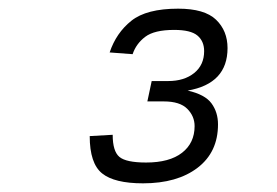

<svg xmlns="http://www.w3.org/2000/svg" viewBox="-20 -738 640 443"><path d="M310 -315Q244 -315 215.5 -338Q187 -361 187 -424L240 -427Q240 -389 255.5 -376Q271 -363 317 -363Q371 -363 400 -385.5Q429 -408 429 -447Q429 -470 412 -487Q395 -504 358 -504H320L330 -551H368Q405 -551 428 -569.5Q451 -588 451 -620Q451 -643 435.5 -656Q420 -669 382 -669Q336 -669 315 -653Q294 -637 286 -613L233 -617Q248 -662 283 -690Q318 -718 391 -718Q452 -718 478.5 -692.5Q505 -667 505 -627Q505 -545 413 -529Q453 -520 468 -499.5Q483 -479 483 -451Q483 -387 436 -351Q389 -315 310 -315Z"/></svg>

Font: Geist Mono Light
Style: Italic
Weight: 300
Italic angle: -12°
Monospace: yes
Designer: Basement.studio, Andrés Briganti, Mateo Zaragoza
Foundry: Basement.studio, Vercel, Andrés Briganti, Guido Ferreyra, Mateo Zaragoza
Version: Version 1.500; ttfautohint (v1.8.4.7-5d5b)